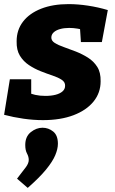

<svg xmlns="http://www.w3.org/2000/svg" viewBox="-24 -571 562 935"><path d="M185 14Q139 14 90 7Q41 0 -4 -12L24 -185H128V-91L107 -123Q125 -114 147.5 -109Q170 -104 197 -104Q225 -104 246.5 -109.5Q268 -115 280.5 -126Q293 -137 293 -153Q294 -171 276.5 -182.5Q259 -194 232 -203Q205 -212 174.5 -224Q144 -236 117 -254Q90 -272 73 -299.5Q56 -327 57 -370Q57 -425 88 -465.5Q119 -506 176 -528.5Q233 -551 310 -551Q355 -551 404.5 -543.5Q454 -536 501 -522L472 -366H370L365 -442L390 -420Q375 -428 354 -431.5Q333 -435 313 -435Q288 -435 268.5 -429.5Q249 -424 238 -414Q227 -404 226 -390Q225 -373 242.5 -362Q260 -351 287.5 -341.5Q315 -332 345.5 -320Q376 -308 404 -290.5Q432 -273 449.5 -245.5Q467 -218 466 -175Q466 -119 431.5 -76.5Q397 -34 334 -10Q271 14 185 14ZM111 344 59 299Q88 262 102 243Q116 224 116 208Q116 192 107.5 176.5Q99 161 99 135Q99 94 126 72.5Q153 51 183 51Q212 51 235 69.5Q258 88 258 129Q258 154 245 185Q232 216 200 255Q168 294 111 344Z"/></svg>

Font: Bitter Thin ExtraBold
Style: Italic
Weight: 800
Italic angle: -9°
Version: Version 2.002